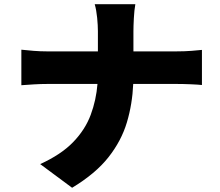

<svg xmlns="http://www.w3.org/2000/svg" viewBox="-20 -821 1040 908"><path d="M443 -674Q443 -700 439.5 -736.5Q436 -773 428 -801H620Q615 -773 613 -735Q611 -697 611 -673V-578H813Q853 -578 885 -580.5Q917 -583 935 -585V-419Q917 -421 881.5 -422.5Q846 -424 812 -424H610Q606 -329 580 -242Q554 -155 493 -77.5Q432 0 321 67L170 -45Q269 -90 326 -149Q383 -208 409 -278Q435 -348 441 -424H207Q172 -424 140.5 -422Q109 -420 81 -418V-586Q108 -583 139.5 -580.5Q171 -578 203 -578H443Z"/></svg>

Font: Source Han Sans CN Heavy
Style: Regular
Weight: 900
Designer: Ryoko NISHIZUKA 西塚涼子 (kana, bopomofo & ideographs); Paul D. Hunt (Latin, Greek & Cyrillic); Sandoll Communications 산돌커뮤니
Foundry: Adobe
Version: Version 2.000;hotconv 1.0.107;makeotfexe 2.5.65593